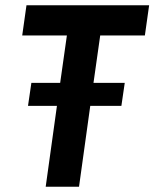

<svg xmlns="http://www.w3.org/2000/svg" viewBox="-20 -706 584 726"><path d="M64 -571.8 80.1 -686H543.9L527.8 -571.8H358.9L333.5 -392.6H451.7L439 -305.7H321.3L278.8 0H152.8L195.3 -305.7H85.9L98.6 -392.6H207.5L232.9 -571.8Z"/></svg>

Font: Archivo Narrow
Style: Bold Italic
Weight: 700
Italic angle: -8°
Designer: Hector Gatti
Foundry: Hector Gatti
Version: 1.002; ttfautohint (v0.8)